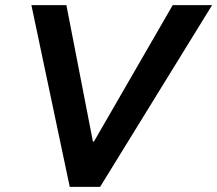

<svg xmlns="http://www.w3.org/2000/svg" viewBox="-20 -720 844 746"><path d="M251 6 102 -700H238L341 -170H345L651 -700H804L369 6Z"/></svg>

Font: REM Medium
Style: Italic
Weight: 500
Italic angle: -11°
Designer: Octavio Pardo
Foundry: Ashler Design
Version: Version 1.005;gftools[0.9.28]